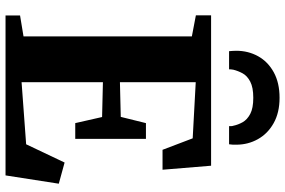

<svg xmlns="http://www.w3.org/2000/svg" viewBox="-188 -842 1030 694"><g transform="rotate(90 327.0 -495.0)"><path d="M111.5 -65V-673.5L35.5 -688V-743H579L593.5 -567.5H521.5L480 -676.5L277 -687.5V-413.5L402.5 -416.5L425 -507.5H482V-252H425L403 -349L277 -352V-58L501.5 -74.5L567.5 -213.5L644 -192.5L614 0H36V-52.5ZM333.5 -990.5Q387 -990.5 425 -969.2Q463 -948 483 -912.2Q503 -876.5 503 -834Q503 -826.5 502.8 -820.2Q502.5 -814 501.5 -808H436Q436 -811 436 -815Q436 -819 434.5 -823.5Q431 -840.5 421.8 -857Q412.5 -873.5 391.8 -884.5Q371 -895.5 333.5 -895.5Q296 -895.5 275 -884.5Q254 -873.5 245 -856.8Q236 -840 232 -823.5Q231 -819 230.8 -815Q230.5 -811 230.5 -808H165Q164.5 -814 164 -820.5Q163.5 -827 163.5 -834Q163.5 -877 183.2 -912.8Q203 -948.5 241.2 -969.5Q279.5 -990.5 333.5 -990.5Z"/></g></svg>

Font: Merriweather 48pt ExtraBold
Style: Regular
Weight: 800
Version: Version 2.100